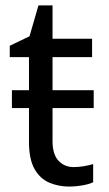

<svg xmlns="http://www.w3.org/2000/svg" viewBox="-20 -679 401 709"><path d="M24 -280V-346H326V-280ZM252 -62Q271 -62 291 -65.5Q311 -69 324 -73V-6Q310 1 284.5 5.5Q259 10 236 10Q196 10 162 -4.5Q128 -19 107.5 -55Q87 -91 87 -156V-468H16V-510L89 -545L122 -659H174V-536H320V-468H174V-158Q174 -109 196 -85.5Q218 -62 252 -62Z"/></svg>

Font: Noto Sans Display
Style: Regular
Weight: 400
Designer: Monotype Design Team
Foundry: Monotype Imaging Inc.
Version: Version 2.003